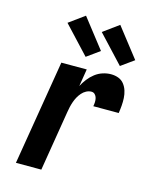

<svg xmlns="http://www.w3.org/2000/svg" viewBox="-115 -844 731 920"><g transform="rotate(15 250.0 -384.0)"><path d="M54 0 140 -520H266L252 -434Q262 -453 275.5 -470.5Q289 -488 306.5 -501.5Q324 -515 344.5 -521.5Q365 -528 385 -528Q405 -528 422 -521.5Q439 -515 450 -501Q461 -487 466.5 -469.5Q472 -452 473 -433.5Q474 -415 472.5 -396Q471 -377 468 -358H342Q344 -368 344.5 -378.5Q345 -389 342.5 -399Q340 -409 333 -416Q326 -423 316 -423Q303 -423 290.5 -416.5Q278 -410 268.5 -399Q259 -388 252.5 -376Q246 -364 241.5 -351Q237 -338 234 -325Q231 -312 229 -299L180 0ZM415 -577 289 -712 366 -768 479 -623ZM245 -577 119 -712 196 -768 309 -623Z"/></g></svg>

Font: Iosevka Curly Extrabold
Style: Italic
Weight: 800
Italic angle: -9°
Monospace: yes
Designer: Belleve Invis
Foundry: Belleve Invis
Version: Version 22.1.2; ttfautohint (v1.8.4)